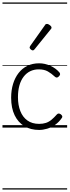

<svg xmlns="http://www.w3.org/2000/svg" viewBox="-20 -1030 562 1550"><path d="M296 19Q227 19 176.5 -11.5Q126 -42 98 -100Q70 -158 70 -241Q70 -302 85.5 -352.5Q101 -403 130 -440.5Q159 -478 201 -498.5Q243 -519 296 -519Q342 -519 386.5 -499Q431 -479 460 -445Q466 -437 465 -429.5Q464 -422 455 -413Q446 -404 438.5 -404Q431 -404 424 -410Q395 -437 366 -453.5Q337 -470 292 -470Q255 -470 224 -455Q193 -440 170.5 -410.5Q148 -381 136.5 -339.5Q125 -298 125 -245Q125 -182 144 -133.5Q163 -85 201 -57.5Q239 -30 296 -30Q327 -30 351 -38Q375 -46 396 -63.5Q417 -81 440 -107Q447 -114 455 -113.5Q463 -113 471 -107Q479 -101 482 -93.5Q485 -86 480 -79Q457 -45 426 -23Q395 -1 361 9Q327 19 296 19ZM245 -623Q238 -623 228.5 -631Q219 -639 219 -647Q219 -649 220.5 -651.5Q222 -654 224 -659L343 -827Q346 -833 350 -835Q354 -837 359 -837Q366 -837 374.5 -832Q383 -827 389.5 -820.5Q396 -814 396 -807Q396 -803 394.5 -800Q393 -797 389 -793L259 -632Q252 -623 245 -623ZM0 490H522V500H0ZM0 -20H522V0H0ZM0 -505H522V-500H0ZM0 -1010H522V-1000H0Z"/></svg>

Font: Playwrite ES Guides
Style: Regular
Weight: 400
Designer: Veronika Burian, José Scaglione
Foundry: TypeTogether
Version: Version 1.003